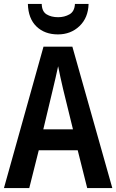

<svg xmlns="http://www.w3.org/2000/svg" viewBox="-20 -951 588 971"><path d="M421 0 373 -191H176L128 0H0L200 -715H346L548 0ZM299 -501Q292 -531 285.5 -560.5Q279 -590 274 -616Q269 -591 261 -557.5Q253 -524 248 -502L199 -297H349ZM428 -931Q426 -861 382 -819Q338 -777 273 -777Q206 -777 164.5 -817Q123 -857 121 -931H191Q192 -893 215.5 -878.5Q239 -864 274 -864Q306 -864 331.5 -878.5Q357 -893 359 -931Z"/></svg>

Font: Noto Sans Kannada Condensed SemiBold
Style: Regular
Weight: 600
Width: 3
Designer: Jelle Bosma - Monotype Design Team
Foundry: Monotype Imaging Inc.
Version: Version 2.005; ttfautohint (v1.8.4.7-5d5b)